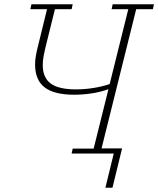

<svg xmlns="http://www.w3.org/2000/svg" viewBox="-20 -718 740 898"><path d="M512 0H315L320 -23H418L487 -300H484Q452 -288 410.5 -281.5Q369 -275 327 -275Q233 -275 188.5 -309.5Q144 -344 144 -417Q144 -434 147.5 -455.5Q151 -477 160 -512L200 -675H122L127 -698H320L315 -675H237L196 -510Q188 -477 184 -455.5Q180 -434 180 -414Q180 -355 217 -327.5Q254 -300 335 -300Q378 -300 420 -307Q462 -314 493 -325L580 -675H502L507 -698H700L695 -675H617L455 -24H551L506 160H473Z"/></svg>

Font: IBM Plex Serif ExtLt
Style: Italic
Weight: 200
Italic angle: -14°
Designer: Mike Abbink, Paul van der Laan, Pieter van Rosmalen
Foundry: Bold Monday
Version: Version 3.001